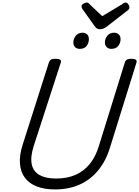

<svg xmlns="http://www.w3.org/2000/svg" viewBox="-20 -1458 1085 1497"><path d="M409 19Q327 19 267.5 -4Q208 -27 174.5 -71.5Q141 -116 135.5 -181.5Q130 -247 157 -331L362 -973Q367 -987 378.5 -993.5Q390 -1000 414 -1000Q437 -1000 448 -993Q459 -986 454 -970L243 -320Q215 -231 228 -175Q241 -119 289.5 -92.5Q338 -66 417 -66Q504 -66 569.5 -95Q635 -124 680.5 -180.5Q726 -237 751 -320L954 -973Q959 -987 970.5 -993.5Q982 -1000 1005 -1000Q1053 -1000 1044 -970L838 -309Q805 -201 744 -128Q683 -55 599 -18Q515 19 409 19ZM601 -1077Q580 -1077 566 -1090Q552 -1103 552 -1128Q552 -1155 570.5 -1179Q589 -1203 625 -1203Q645 -1203 659 -1190Q673 -1177 673 -1152Q673 -1124 656 -1100.5Q639 -1077 601 -1077ZM847 -1077Q827 -1077 812.5 -1090Q798 -1103 798 -1128Q798 -1155 816.5 -1179Q835 -1203 871 -1203Q891 -1203 905.5 -1190Q920 -1177 920 -1152Q920 -1124 902.5 -1100.5Q885 -1077 847 -1077ZM958 -1438Q970 -1438 979.5 -1426Q989 -1414 989 -1403Q989 -1393 986 -1388Q983 -1383 978 -1379L816 -1253Q800 -1241 787 -1235.5Q774 -1230 758 -1230Q745 -1230 734.5 -1237Q724 -1244 716 -1257L623 -1387Q618 -1395 617 -1400Q616 -1405 616 -1409Q616 -1421 631 -1429.5Q646 -1438 655 -1438Q666 -1438 671 -1433Q676 -1428 682 -1422L777 -1332L929 -1423Q935 -1427 942 -1432.5Q949 -1438 958 -1438Z"/></svg>

Font: Playwrite SK
Style: Regular
Weight: 400
Designer: Veronika Burian, José Scaglione
Foundry: TypeTogether
Version: Version 1.002